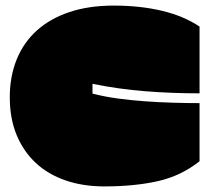

<svg xmlns="http://www.w3.org/2000/svg" viewBox="-20 -606 754 687"><path d="M15 -258Q15 -333 40 -394Q65 -455 112.5 -497.5Q160 -540 229 -563Q298 -586 387 -586Q481 -586 559 -567.5Q637 -549 694 -511V-272Q595 -272 500 -279.5Q405 -287 311 -306V-271Q354 -260 402 -253.5Q450 -247 499.5 -243.5Q549 -240 598.5 -238.5Q648 -237 694 -237V-29Q627 24 543.5 42.5Q460 61 353 61Q277 61 214.5 39.5Q152 18 108 -23Q64 -64 39.5 -123Q15 -182 15 -258Z"/></svg>

Font: ChangwonDangamAsac Bold
Style: Regular
Weight: 700
Designer: Choi Chi-young, Lee Youngbeen, Kim Jungjin, Yoon Jihee, Han Dohee
Foundry: YoonDesign Inc.
Version: Version 1.010;Build 20210623